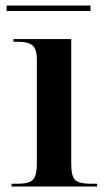

<svg xmlns="http://www.w3.org/2000/svg" viewBox="-20 -678 387 698"><path d="M22 0H333V-10H309Q268 -10 253.5 -23.5Q239 -37 239 -81V-536H29V-526H51Q81 -526 97.5 -513.5Q114 -501 114 -460V-83Q114 -38 99 -24Q84 -10 46 -10H22ZM4 -638V-658H309V-638Z"/></svg>

Font: Noto Serif Display Semi
Style: Regular
Weight: 600
Designer: Monotype Design Team
Foundry: Monotype Imaging Inc.
Version: Version 1.900